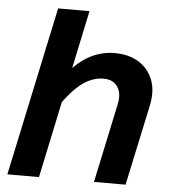

<svg xmlns="http://www.w3.org/2000/svg" viewBox="-53 -787 755 835"><g transform="rotate(5 325.0 -369.0)"><path d="M388 0 461 -343Q472 -392 452.5 -421.5Q433 -451 391 -451Q342 -451 296.5 -417Q251 -383 201 -308L207 -433Q257 -502 312 -534Q367 -566 429 -566Q492 -566 535 -539Q578 -512 596.5 -464Q615 -416 601 -351L526 0ZM10 0 167 -738H304L148 0Z"/></g></svg>

Font: Azeret Mono Thin SemiBold
Style: Italic
Weight: 600
Italic angle: -12°
Version: Version 1.002